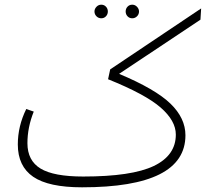

<svg xmlns="http://www.w3.org/2000/svg" viewBox="-20 -786 934 819"><path d="M835 -702 488 -471Q643 -406 707 -344Q771 -282 771 -209Q771 13 330 13Q187 13 121.5 -32Q56 -77 56 -170Q56 -248 92 -321L124 -310Q97 -243 97 -175Q97 -101 153 -67Q209 -33 335 -33Q542 -33 636 -78Q730 -123 730 -212Q730 -271 665 -327.5Q600 -384 441 -448L450 -490L838 -750ZM383 -737Q383 -748 391.5 -757Q400 -766 412 -766Q424 -766 432 -757.5Q440 -749 440 -737Q440 -725 432 -716.5Q424 -708 412 -708Q400 -708 391.5 -716.5Q383 -725 383 -737ZM516 -737Q516 -749 524 -757.5Q532 -766 544 -766Q556 -766 564.5 -757Q573 -748 573 -737Q573 -725 564.5 -716.5Q556 -708 544 -708Q532 -708 524 -716.5Q516 -725 516 -737Z"/></svg>

Font: FiraGO ExtraLight
Style: Regular
Weight: 200
Designer: bBox Type
Foundry: bBox Type GmbH
Version: Version 1.001